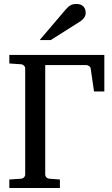

<svg xmlns="http://www.w3.org/2000/svg" viewBox="-20 -948 567 968"><path d="M454 -487H506V-671H27V-628L86 -624C98 -623 107 -614 107 -603V-68C107 -57 98 -48 86 -47L27 -43V0H282V-43L229 -47C217 -48 208 -57 208 -68V-620H415C424 -620 436 -612 437 -604ZM365 -928C336 -928 326 -915 312 -901L180 -746H236L389 -843C400 -852 412 -864 412 -883C412 -911 395 -928 366 -928Z"/></svg>

Font: Veleka
Style: Regular
Weight: 400
Designer: Stefan Peev, Context Ltd, 2016; SIL International, 1997-2014.
Foundry: Stefan Peev, Context Ltd, 2016
Version: Version 1.000